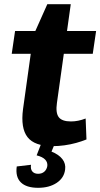

<svg xmlns="http://www.w3.org/2000/svg" viewBox="-20 -688 479 917"><path d="M232 10Q145 10 111.5 -33Q78 -76 90 -167L139 -518L206 -668H318L252 -197Q245 -149 260.5 -128.5Q276 -108 319 -108Q336 -108 353.5 -111.5Q371 -115 389 -122L393 -22Q371 -13 344 -5.5Q317 2 288 6Q259 10 232 10ZM52 -540H439L423 -431H36ZM162 209Q106 209 79.5 183Q53 157 60 107L128 99Q125 120 134.5 131Q144 142 162 142Q180 142 191.5 132Q203 122 206 105Q208 87 195.5 74Q183 61 155 54L176 0H241L226 36Q261 50 278 72Q295 94 291 122Q286 162 250.5 185.5Q215 209 162 209Z"/></svg>

Font: Pathway Extreme 28pt
Style: Bold Italic
Weight: 700
Italic angle: -8°
Designer: Eduardo Rodriguez Tunni
Foundry: Eduardo Rodriguez Tunni
Version: Version 1.001;gftools[0.9.26]